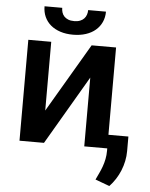

<svg xmlns="http://www.w3.org/2000/svg" viewBox="-61 -783 810 1034"><g transform="rotate(5 344.0 -266.0)"><path d="M408.4 -545.5H540.5V-73.5H648.4V5Q648.4 32.3 642.9 59.1Q637.4 85.9 627.1 111.2Q616.8 136.4 602.1 159.1Q587.4 181.8 569.2 201L492.2 172.6Q500.7 154.1 509.4 136Q518.1 117.9 525 98.5Q532 79.2 536.2 57.9Q540.5 36.6 540.5 11.7V0H416.2V-371.8L198.5 0H66.1V-545.5H190V-174ZM469.5 -733Q469.5 -701.7 457.7 -676.1Q446 -650.6 424.5 -632.3Q403.1 -614 372.2 -603.9Q341.3 -593.8 302.9 -593.8Q264.9 -593.8 234.2 -603.9Q203.5 -614 182 -632.3Q160.5 -650.6 149 -676.1Q137.4 -701.7 137.4 -733H233Q233 -720.2 236.7 -708.3Q240.4 -696.4 248.8 -687.3Q257.1 -678.3 270.4 -672.8Q283.7 -667.3 302.9 -667.3Q321.7 -667.3 335 -672.6Q348.4 -677.9 356.7 -687Q365.1 -696 369.1 -707.9Q373.2 -719.8 373.2 -733Z"/></g></svg>

Font: Interop SemBd
Style: Regular
Weight: 600
Designer: Rasmus Andersson, Google, Jang Haemin
Foundry: jhaemin
Version: Version 1.008